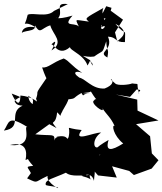

<svg xmlns="http://www.w3.org/2000/svg" viewBox="-52 -913 833 985"><path d="M238 -256C198 -307 234 -258 241 -337C268 -312 250 -313 267 -340C266 -345 317 -412 298 -431C283 -413 314 -443 269 -400C353 -409 309 -404 366 -436C382 -408 365 -438 413 -432C330 -438 409 -434 414 -444C455 -376 444 -419 431 -398C405 -386 491 -324 473 -358C497 -322 515 -312 536 -267C520 -276 529 -218 580 -177C518 -138 487 -135 505 -195C430 -152 427 -138 426 -105C437 -149 432 -69 462 -123C460 -99 414 -133 451 -158C425 -147 421 -203 467 -233C426 -234 318 -179 367 -246C268 -255 315 -278 300 -210C287 -183 306 -226 238 -211C288 -194 234 -229 227 -192C230 -231 216 -214 129 -224L201 -276ZM649 -454C689 -452 649 -443 662 -432C642 -496 671 -478 626 -485C610 -478 551 -472 539 -485C477 -534 574 -494 485 -459C419 -454 384 -514 351 -515C322 -500 338 -482 373 -504C309 -539 335 -554 370 -539C313 -576 304 -600 275 -613C215 -592 196 -563 164 -567C192 -484 204 -492 187 -513C115 -410 152 -459 133 -406C154 -364 97 -365 93 -422C134 -392 109 -409 118 -349C138 -348 151 -369 146 -326C195 -316 167 -413 53 -423C51 -355 25 -394 8 -433C84 -403 37 -426 20 -387C44 -441 -8 -373 64 -371C-14 -336 70 -258 -32 -243C-4 -282 -16 -327 89 -261C62 -273 131 -155 -1 -169C80 -188 89 -139 79 -92C138 -111 41 -146 118 -62C67 -58 99 -54 114 -7C110 -34 141 -73 87 2C153 33 115 19 222 -23C166 -23 196 28 244 52C260 46 187 41 183 36C175 9 224 2 286 -27C316 -2 375 -19 371 -9C442 8 409 29 408 -16C359 -6 418 -39 430 15C432 -19 438 -33 431 -36L451 -13L547 -2L523 -60L611 -36L635 -15L726 -48L761 -91L727 -126L718 -214L646 -276L761 -295L640 -352L654 -330L652 -402L542 -428L615 -416ZM472 -840C475 -806 446 -832 534 -808C491 -851 490 -816 467 -773C513 -798 458 -734 468 -783C524 -774 457 -822 478 -872C380 -817 383 -820 404 -802C324 -812 333 -822 358 -765C350 -809 258 -763 320 -833C229 -806 230 -830 245 -818C278 -854 221 -901 296 -892L225 -857C189 -821 114 -851 90 -837C70 -751 59 -824 138 -768C145 -772 65 -791 60 -744C77 -762 160 -744 116 -810C153 -722 154 -768 206 -783C219 -734 280 -697 212 -654C256 -733 210 -683 210 -683C221 -699 249 -607 319 -683C272 -662 375 -644 397 -577C425 -623 399 -607 424 -576C416 -623 430 -559 412 -603C344 -646 379 -615 431 -623C484 -661 470 -633 493 -701C497 -637 508 -672 499 -618C444 -648 532 -653 502 -725C550 -723 535 -695 589 -697C590 -781 599 -718 540 -791C625 -746 562 -717 550 -700L538 -747L579 -812L516 -858L520 -873L493 -881Z"/></svg>

Font: Hussar Lance
Style: ExBd
Weight: 700
Foundry: Cannot Into Space Fonts, PlusOne Fonts
Version: Version 2.270